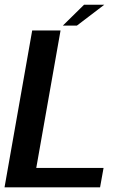

<svg xmlns="http://www.w3.org/2000/svg" viewBox="-30 -806 548 826"><path d="M-10.5 0H400.5L415.5 -83.5H126L230.5 -675H108.5ZM240.5 -696H301L418.5 -785.5H331.5Z"/></svg>

Font: Anybody UltraCondensed Thin Medium
Style: Italic
Weight: 500
Italic angle: -10°
Version: Version 1.111